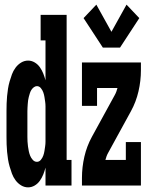

<svg xmlns="http://www.w3.org/2000/svg" viewBox="-20 -799 640 827"><path d="M101 8Q85 8 71 -0.5Q57 -9 47 -22.5Q37 -36 31.5 -51Q26 -66 21.5 -81.5Q17 -97 14.5 -113Q12 -129 10.5 -145Q9 -161 8.5 -177.5Q8 -194 8 -210V-320Q8 -336 8.5 -352.5Q9 -369 10.5 -385Q12 -401 14.5 -417Q17 -433 21.5 -448.5Q26 -464 31.5 -479Q37 -494 47 -507.5Q57 -521 71 -529.5Q85 -538 101 -538Q116 -538 129.5 -530Q143 -522 152 -509Q161 -496 166.5 -482Q172 -468 176 -453V-625H155V-735H267V-110H288V0H176V-77Q172 -62 166.5 -48Q161 -34 152 -21Q143 -8 129.5 0Q116 8 101 8ZM139 -102Q149 -102 156 -110.5Q163 -119 166.5 -129Q170 -139 171.5 -149Q173 -159 174.5 -169Q176 -179 176 -189.5Q176 -200 176 -210V-320Q176 -330 176 -340.5Q176 -351 174.5 -361Q173 -371 171.5 -381Q170 -391 166.5 -401Q163 -411 156 -419.5Q149 -428 139 -428Q132 -428 125.5 -423Q119 -418 115 -411.5Q111 -405 108.5 -397Q106 -389 104 -381.5Q102 -374 101 -366.5Q100 -359 99.5 -351Q99 -343 98.5 -335.5Q98 -328 98 -320V-210Q98 -200 98.5 -189.5Q99 -179 100.5 -168.5Q102 -158 104 -148Q106 -138 110 -128Q114 -118 121.5 -110Q129 -102 139 -102ZM497 -594H423L340 -721L395 -779L460 -662L525 -779L580 -721ZM333 0V-33Q333 -79 343.5 -124.5Q354 -170 376 -210L474 -389Q478 -396 481 -404Q484 -412 486 -420H398V-343H333V-530H587V-497Q587 -451 576.5 -405.5Q566 -360 544 -320L446 -141Q442 -134 439 -126Q436 -118 434 -110H522V-187H587V0Z"/></svg>

Font: Iosevka Curly Slab XBdEx
Style: Regular
Weight: 800
Width: 7
Monospace: yes
Designer: Belleve Invis
Foundry: Belleve Invis
Version: Version 11.0.0; ttfautohint (v1.8.3)